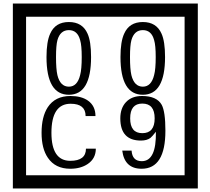

<svg xmlns="http://www.w3.org/2000/svg" viewBox="-20 -980 1195 1090"><path d="M1103 90H53V-960H1103ZM1028 15V-885H128V15ZM497 -656Q497 -442 371 -442Q244 -442 244 -656Q244 -744 265 -789Q294 -855 371 -855Q448 -855 477 -789Q497 -745 497 -656ZM444 -656Q444 -723 435 -752Q420 -809 371 -809Q322 -809 306 -752Q298 -723 298 -656Q298 -587 306 -553Q322 -488 371 -488Q419 -488 435 -554Q444 -587 444 -656ZM917 -656Q917 -442 791 -442Q664 -442 664 -656Q664 -744 685 -789Q714 -855 791 -855Q868 -855 897 -789Q917 -745 917 -656ZM864 -656Q864 -723 855 -752Q840 -809 791 -809Q742 -809 726 -752Q718 -723 718 -656Q718 -587 726 -553Q742 -488 791 -488Q839 -488 855 -554Q864 -587 864 -656ZM524 -136Q524 -80 478 -49Q438 -22 379 -22Q294 -22 252 -84Q216 -136 216 -226Q216 -317 251 -371Q293 -435 380 -435Q442 -435 479 -409Q522 -379 522 -321H466Q466 -391 381 -391Q272 -391 272 -226Q272 -67 379 -67Q468 -67 468 -136ZM919 -238Q919 -22 784 -22Q687 -22 674 -125H727Q731 -65 785 -65Q868 -65 865 -232Q844 -205 834 -197Q814 -182 780 -182Q663 -182 663 -308Q663 -366 695.5 -400.5Q728 -435 786 -435Q870 -435 898 -385Q919 -346 919 -238ZM858 -308Q858 -392 788 -392Q719 -392 719 -308Q719 -224 788 -224Q858 -224 858 -308Z"/></svg>

Font: Unicode BMP Fallback SIL
Style: Regular
Weight: 400
Foundry: NRSI, SIL International
Version: Version 5.1 Based on Unicode 5.1